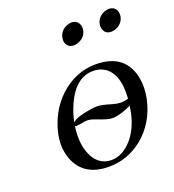

<svg xmlns="http://www.w3.org/2000/svg" viewBox="-118 -713 739 816"><g transform="rotate(-20 251.0 -305.5)"><path d="M81.5 -194.8Q102.5 -290 168 -352.1Q240.2 -418.5 331.1 -418.9Q453.1 -418.9 483.4 -318.8Q498.5 -267.1 485.4 -204.1Q463.4 -104.5 389.2 -43.9Q321.3 9.8 237.8 9.8Q127.4 9.8 90.3 -77.1Q68.4 -130.4 81.5 -194.8ZM237.8 -573.2Q244.1 -604 274.9 -616.7Q285.6 -620.6 294.9 -621.1Q323.7 -621.1 331.5 -594.2Q334 -583.5 332 -573.2Q325.2 -542 293.5 -529.8Q283.7 -526.4 274.9 -525.9Q245.1 -525.9 237.8 -552.7Q235.8 -563 237.8 -573.2ZM406.7 -573.2Q413.1 -604 443.8 -616.7Q454.6 -620.6 463.9 -621.1Q492.7 -621.1 500.5 -594.2Q502.9 -583.5 501 -573.2Q494.1 -542 462.4 -529.8Q452.6 -526.4 443.8 -525.9Q414.1 -525.9 407.2 -552.7Q404.8 -563 406.7 -573.2ZM408.2 -204.1Q356.9 -179.7 322.3 -179.2Q301.3 -179.2 254.9 -197.8Q231.9 -207 215.8 -207Q209 -207 184.1 -202.6Q167.5 -200.2 164.6 -200.2Q161.1 -201.2 159.7 -203.1Q146.5 -115.2 179.2 -58.6Q206.5 -13.7 256.8 -13.2Q309.1 -13.2 353 -64.9Q388.7 -108.4 402.8 -173.8Q406.2 -189.9 408.2 -204.1ZM411.6 -234.4Q419.9 -352.1 356.4 -385.7Q336.4 -396 312 -396Q226.6 -396 180.7 -279.8Q168.9 -250 162.1 -217.8Q180.7 -236.3 244.6 -246.1Q262.7 -249 275.9 -249Q296.4 -249 340.8 -235.4Q360.8 -229.5 376.5 -229Q393.1 -229 411.6 -234.4Z"/></g></svg>

Font: Linux Libertine Display Slanted O
Style: Slanted
Weight: 400
Designer: Philipp H. Poll
Foundry: Philipp H. Poll
Version: Version 5.0.9